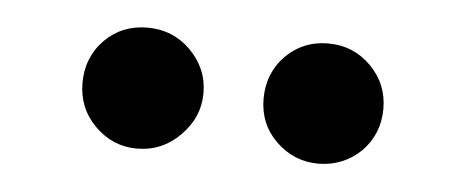

<svg xmlns="http://www.w3.org/2000/svg" viewBox="-27 -727 593 244"><g transform="rotate(5 269.0 -605.0)"><path d="M77.1 -605Q77.1 -637.7 99.1 -660.2Q121.1 -682.1 153.3 -682.1Q186 -682.1 208.5 -659.7Q231.4 -636.7 231.4 -605.5Q231.4 -574.2 208 -550.8Q185.1 -527.8 153.3 -527.8Q122.1 -527.8 99.6 -550.3Q77.1 -572.8 77.1 -605ZM308.1 -605Q308.1 -637.7 330.1 -660.2Q352.1 -682.1 383.8 -682.1Q416 -682.1 438.5 -659.7Q460.9 -637.2 460.9 -605.5Q460.9 -573.2 439 -550.8Q416 -528.8 384.3 -528.8Q353.5 -528.8 330.6 -550.8Q308.1 -572.8 308.1 -605Z"/></g></svg>

Font: Hjet
Style: Regular
Weight: 400
Designer: T. Christopher White
Version: Version 1.2